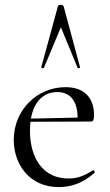

<svg xmlns="http://www.w3.org/2000/svg" viewBox="-20 -750 448 782"><path d="M219 12C270 12 317 -4 365 -46C368 -50 362 -59 358 -56C328 -38 303 -23 258 -23C157 -23 102 -104 102 -218C102 -231 103 -244 104 -254L351 -255C360 -255 363 -263 363 -281C363 -352 323 -395 247 -395C130 -395 36 -301 36 -180C36 -82 99 12 219 12ZM306 -476 239 -725C236 -732 217 -732 216 -725L148 -476C147 -473 158 -470 159 -474L228 -639L296 -474C297 -470 308 -473 306 -476ZM106 -267C118 -335 156 -375 214 -375C264 -375 296 -340 296 -271Z"/></svg>

Font: Cormorant Garamond
Style: Regular
Weight: 400
Designer: Christian Thalmann (Catharsis Fonts)
Foundry: Catharsis Fonts
Version: Version 4.002;Glyphs 3.4 (3410)